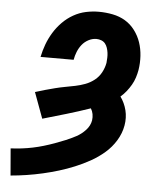

<svg xmlns="http://www.w3.org/2000/svg" viewBox="-53 -789 707 844"><g transform="rotate(5 300.0 -367.5)"><path d="M25 8 15 -111Q39 -112 63.5 -115Q88 -118 112 -123Q136 -128 159.5 -135Q183 -142 206.5 -150.5Q230 -159 253 -168.5Q276 -178 298.5 -190Q321 -202 339 -221.5Q357 -241 361 -265Q363 -279 360.5 -292.5Q358 -306 351 -317Q299 -299 246.5 -283.5Q194 -268 142 -253L100 -367Q122 -374 143.5 -380Q165 -386 186.5 -391.5Q208 -397 230 -401Q252 -405 274 -409.5Q296 -414 317.5 -422Q339 -430 357.5 -444.5Q376 -459 387 -479.5Q398 -500 402 -522Q403 -533 403.5 -544.5Q404 -556 402.5 -567Q401 -578 397.5 -588.5Q394 -599 387.5 -607Q381 -615 370.5 -619Q360 -623 349 -623Q331 -623 314 -614Q297 -605 285.5 -590.5Q274 -576 267 -558.5Q260 -541 257 -523H111Q117 -552 127 -579Q137 -606 152.5 -631.5Q168 -657 189.5 -679Q211 -701 237.5 -716Q264 -731 292.5 -737Q321 -743 349 -743Q380 -743 410.5 -737Q441 -731 466 -716Q491 -701 509 -677Q527 -653 536.5 -625Q546 -597 548 -565.5Q550 -534 545 -503Q542 -486 536.5 -469Q531 -452 522 -436.5Q513 -421 501.5 -406.5Q490 -392 476 -380Q485 -368 492 -353Q499 -338 503 -322Q507 -306 507.5 -289Q508 -272 505 -255Q499 -220 479.5 -188Q460 -156 431.5 -131.5Q403 -107 370.5 -89Q338 -71 304 -57Q270 -43 235.5 -32.5Q201 -22 166 -14Q131 -6 95.5 -0.5Q60 5 25 8Z"/></g></svg>

Font: Iosevka Etoile Heavy Oblique
Style: Regular
Weight: 900
Italic angle: -9°
Designer: Belleve Invis
Foundry: Belleve Invis
Version: Version 15.5.2; ttfautohint (v1.8.4)